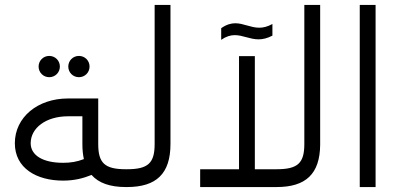

<svg xmlns="http://www.w3.org/2000/svg" viewBox="-20 -756 1618 776"><path d="M179 -444C203 -444 222 -463 222 -487C222 -511 203 -530 179 -530C155 -530 136 -511 136 -487C136 -463 155 -444 179 -444ZM299 -444C323 -444 342 -463 342 -487C342 -511 323 -530 299 -530C275 -530 256 -511 256 -487C256 -463 275 -444 299 -444ZM489 -72C403 -72 377 -97 377 -174V-358H255C132 -358 40 -282 40 -177C40 -76 128 -26 235 -26C282 -26 318 -36 350 -49C379 -16 425 0 489 0H491C506 0 511 -15 511 -36C511 -58 506 -72 491 -72ZM235 -98C152 -98 104 -129 104 -177C104 -239 166 -286 255 -286H313V-174C313 -151 315 -131 319 -113C291 -102 265 -98 235 -98Z M605 -736V-174C605 -97 579 -72 493 -72H491C476 -72 471 -58 471 -36C471 -15 476 0 491 0H493C612 0 669 -54 669 -174V-736Z M1210 -736V-174C1210 -97 1184 -72 1098 -72H1010V-529H946V-72H789V0H1098C1216 0 1273 -53 1274 -171V-736ZM1025 -597C1042 -597 1060 -601 1081 -612V-659C1061 -648 1044 -644 1028 -644C993 -644 964 -662 931 -662C914 -662 895 -657 874 -642V-595C894 -609 912 -614 929 -614C961 -614 990 -597 1025 -597Z M1498 0V-736H1434V0Z"/></svg>

Font: UULA Sans
Style: Regular
Weight: 400
Designer: Mohamed Gaber, Laura Garcia Mut
Foundry: Kief Type Foundry
Version: Version 3.006;hotconv 1.0.109;makeotfexe 2.5.65596